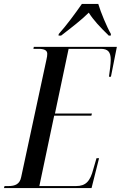

<svg xmlns="http://www.w3.org/2000/svg" viewBox="-50 -951 611 971"><path d="M247 -779 246 -771H259C311 -811 362 -850 399 -887C422 -850 454 -816 500 -771H510L511 -779C491 -813 459 -890 447 -931H364C332 -885 285 -821 247 -779ZM-30 0H413L451 -151H438L422 -96C406 -34 384 -10 334 -10H149L224 -366H412L415 -377H228L297 -704H460C496 -704 510 -688 510 -649C510 -628 505 -589 501 -563H511L541 -714H121L119 -704H144C173 -704 189 -697 189 -679C189 -672 188 -661 185 -650L57 -55C50 -20 27 -10 -8 -10H-27Z"/></svg>

Font: Noto Serif Display ExtraCondensed Medium
Style: Italic
Weight: 500
Width: 2
Italic angle: -12°
Designer: Monotype Design Team
Foundry: Monotype Imaging Inc.
Version: Version 2.009